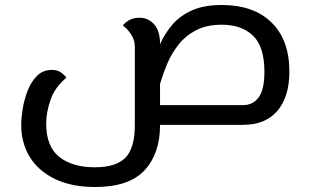

<svg xmlns="http://www.w3.org/2000/svg" viewBox="-20 -500 1244 769"><path d="M361 249Q267 249 200.5 217Q134 185 99.5 129Q65 73 65 0Q65 -27 71 -64.5Q77 -102 91 -137.5Q105 -173 128.5 -196.5Q152 -220 187 -220Q211 -220 225.5 -209Q240 -198 246 -189Q200 -151 182.5 -100.5Q165 -50 165 -5Q165 87 217.5 128.5Q270 170 360 170Q445 170 482.5 131.5Q520 93 520 1V-312Q520 -341 504 -364Q488 -387 472 -398Q479 -408 496 -418.5Q513 -429 539 -429Q573 -429 597 -403Q621 -377 621 -323Q640 -366 670.5 -401.5Q701 -437 749 -458.5Q797 -480 868 -480Q996 -480 1067.5 -410Q1139 -340 1139 -214Q1139 -112 1091 -56Q1043 0 954 0H621V1Q621 115 559 182Q497 249 361 249ZM869 -401Q807 -401 764.5 -378.5Q722 -356 694 -320Q666 -284 649 -243Q632 -202 621 -164V-79H954Q993 -79 1016 -110Q1039 -141 1039 -213Q1039 -313 993.5 -357Q948 -401 869 -401Z"/></svg>

Font: El Messiri Medium
Style: Regular
Weight: 500
Designer: Mohamed Gaber
Foundry: Kief Type Foundry
Version: Version 2.020; ttfautohint (v1.8.3)